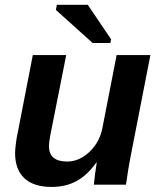

<svg xmlns="http://www.w3.org/2000/svg" viewBox="-20 -753 651 783"><path d="M250 -528.3 192.4 -237.8Q179.7 -177.7 179.7 -157.2Q179.7 -94.2 253.9 -94.2Q303.2 -94.2 345 -133.8Q386.7 -173.3 397.9 -232.4L455.6 -528.3H593.3L512.2 -112.8Q504.4 -74.2 493.7 0H362.8Q362.8 -4.4 367.4 -41Q372.1 -77.6 374.5 -90.3H373Q335.9 -38.1 291.7 -14.4Q247.6 9.3 190.9 9.3Q116.7 9.3 79.1 -26.4Q41.5 -62 41.5 -129.4Q41.5 -141.6 44.9 -168.7Q48.3 -195.8 51.8 -209.5L113.8 -528.3ZM357.9 -577.6 208 -712.4 211.9 -733.4H337.9L433.1 -592.8L430.2 -577.6Z"/></svg>

Font: Liberation Sans
Style: Bold Italic
Weight: 700
Italic angle: -12°
Designer: Steve Matteson
Foundry: Ascender Corporation
Version: Version 2.1.5